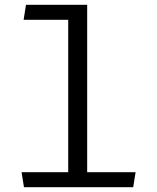

<svg xmlns="http://www.w3.org/2000/svg" viewBox="-20 -785 660 805"><path d="M80.5 0H538.5L548.5 -63H345.5V-765H89L79 -702H266V-63H70.5Z"/></svg>

Font: Monaspace Argon Light
Style: Regular
Weight: 300
Designer: Riley Cran & the Lettermatic Team
Foundry: Lettermatic
Version: Version 1.000 (Monaspace Argon)